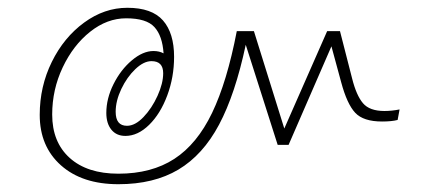

<svg xmlns="http://www.w3.org/2000/svg" viewBox="-20 -486 1121 493"><path d="M1006 -205 1001 -178Q986 -174 961 -174Q913 -174 892 -196.5Q871 -219 856 -275L831 -367L721 -114H693L611 -371Q584 -244 542.5 -166Q501 -88 438 -50.5Q375 -13 284 -13Q191 -13 136.5 -61.5Q82 -110 82 -191Q82 -264 113 -327Q144 -390 196 -428Q248 -466 307 -466Q370 -466 398.5 -433.5Q427 -401 427 -340Q427 -288 409.5 -241Q392 -194 363 -165.5Q334 -137 302 -137Q279 -137 266 -153Q253 -169 253 -196Q253 -233 271.5 -270Q290 -307 318.5 -331Q347 -355 374 -355Q389 -355 400 -349Q397 -394 376.5 -416.5Q356 -439 304 -439Q255 -439 211.5 -404.5Q168 -370 141 -313Q114 -256 114 -192Q114 -121 159 -80.5Q204 -40 284 -40Q369 -40 427.5 -78Q486 -116 524.5 -196Q563 -276 588 -406H632L710 -156L820 -406H853L884 -285Q895 -241 912 -221Q929 -201 967 -201Q986 -201 1006 -205ZM399 -298Q399 -329 369 -329Q349 -329 327.5 -308.5Q306 -288 291.5 -257.5Q277 -227 277 -199Q277 -163 306 -163Q327 -163 348.5 -185.5Q370 -208 384.5 -240Q399 -272 399 -298Z"/></svg>

Font: KoHo ExtraLight
Style: Italic
Weight: 275
Italic angle: -10°
Version: Version 1.000; ttfautohint (v1.6)